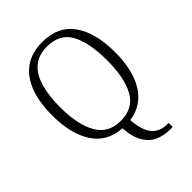

<svg xmlns="http://www.w3.org/2000/svg" viewBox="-267 -848 1196 1196"><g transform="rotate(-45 331.0 -250.5)"><path d="M505 224Q460 224 416 206.5Q372 189 341.5 142Q311 95 305 9Q178 0 115 -97.5Q52 -195 52 -359Q52 -471 82.5 -553Q113 -635 175 -680Q237 -725 332 -725Q470 -725 539 -628Q608 -531 608 -358Q608 -201 548.5 -105Q489 -9 375 7Q384 109 421 148.5Q458 188 518 188H532V224ZM331 -31Q441 -31 489 -117.5Q537 -204 537 -358Q537 -513 491 -598.5Q445 -684 332 -684Q257 -684 211 -644.5Q165 -605 144 -532Q123 -459 123 -358Q123 -205 172.5 -118Q222 -31 331 -31Z"/></g></svg>

Font: Noto Serif Hebrew SemiCondensed Light
Style: Regular
Weight: 300
Width: 4
Designer: Monotype Design Team
Foundry: Monotype Imaging Inc.
Version: Version 2.004; ttfautohint (v1.8.4.7-5d5b)